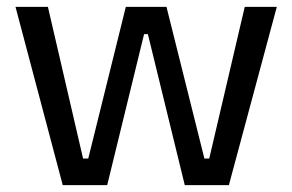

<svg xmlns="http://www.w3.org/2000/svg" viewBox="-20 -537 847 557"><path d="M162 0 25 -517H119L221 -77H236L345 -517H463L573 -77H587L690 -517H783L644 0H516L409 -438H398L291 0Z"/></svg>

Font: Bricolage Grotesque 17pt
Style: Regular
Weight: 400
Version: Version 1.001;gftools[0.9.33.dev8+g029e19f]